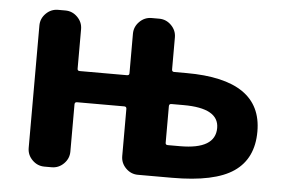

<svg xmlns="http://www.w3.org/2000/svg" viewBox="-43 -604 942 641"><g transform="rotate(5 428.0 -283.5)"><path d="M523.4 -380.9Q523.4 -373 531.2 -373H572.3Q825.2 -373 825.2 -199.2Q825.2 -108.4 761.2 -64.5Q697.3 -20.5 554.7 -20.5H440.4Q417 -20.5 399.9 -37.6Q382.8 -54.7 382.8 -78.1V-236.3Q382.8 -244.1 375 -244.1H216.8Q209 -244.1 209 -236.3V-78.1Q209 -54.7 191.9 -37.6Q174.8 -20.5 151.4 -20.5H127Q103.5 -20.5 86.4 -37.6Q69.3 -54.7 69.3 -78.1V-488.3Q69.3 -511.7 86.4 -528.8Q103.5 -545.9 127 -545.9H151.4Q174.8 -545.9 191.9 -528.8Q209 -511.7 209 -488.3V-355.5Q209 -348.6 216.8 -348.6H375Q382.8 -348.6 382.8 -355.5V-488.3Q382.8 -511.7 399.9 -528.8Q417 -545.9 440.4 -545.9H465.8Q489.3 -545.9 506.3 -528.8Q523.4 -511.7 523.4 -488.3ZM531.2 -265.6Q523.4 -265.6 523.4 -257.8V-134.8Q523.4 -127.9 531.2 -127.9H572.3Q690.4 -127.9 690.4 -199.2Q690.4 -265.6 572.3 -265.6Z"/></g></svg>

Font: Gen Jyuu Gothic P Bold
Style: Bold
Weight: 700
Designer: [Source Han Sans]
Ryoko NISHIZUKA  (kana & ideographs); Paul D. Hunt (Latin, Greek & Cyrillic); Wenlong ZHANG  (bopomofo
Version: Version 1.002.20150607